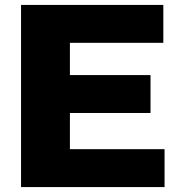

<svg xmlns="http://www.w3.org/2000/svg" viewBox="-20 -760 728 780"><path d="M65.5 0V-740H643.5V-586H264V-154H648.5V0ZM172.5 -301V-455H591.5V-301Z"/></svg>

Font: Encode Sans SC SemiExpanded ExtraBold
Style: Regular
Weight: 800
Width: 6
Designer: Multiple Designers
Foundry: Impallari Type
Version: Version 3.002